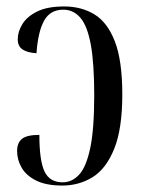

<svg xmlns="http://www.w3.org/2000/svg" viewBox="-20 -565 441 595"><path d="M173 10Q123 10 92 -5.5Q61 -21 47 -45.5Q33 -70 33 -97Q33 -123 48.5 -135Q64 -147 102 -147Q102 -67 118 -33.5Q134 0 174 0Q203 0 225 -23.5Q247 -47 259.5 -105.5Q272 -164 272 -270Q272 -368 261.5 -426Q251 -484 229.5 -509.5Q208 -535 176 -535Q136 -535 117 -501.5Q98 -468 93 -400Q64 -402 49.5 -412Q35 -422 35 -443Q35 -467 49.5 -490.5Q64 -514 95.5 -529.5Q127 -545 179 -545Q232 -545 272.5 -520.5Q313 -496 336 -436.5Q359 -377 359 -272Q359 -166 334 -104Q309 -42 267 -16Q225 10 173 10Z"/></svg>

Font: Noto Serif Display ExtraCondensed
Style: Regular
Weight: 400
Width: 2
Designer: Monotype Design Team
Foundry: Monotype Imaging Inc.
Version: Version 2.009